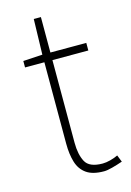

<svg xmlns="http://www.w3.org/2000/svg" viewBox="-109 -737 551 806"><g transform="rotate(-15 167.0 -334.0)"><path d="M241 13Q192 13 165 -6Q138 -25 127.5 -59.5Q117 -94 117 -140V-494H33V-522L117 -527L121 -681H152V-527H308V-494H152V-135Q152 -84 169 -52Q186 -20 244 -20Q259 -20 278 -25Q297 -30 311 -37L323 -7Q300 1 277.5 7Q255 13 241 13Z"/></g></svg>

Font: Noto Sans SC Thin
Style: Regular
Weight: 100
Designer: Ryoko NISHIZUKA 西塚涼子 (kana, bopomofo & ideographs); Paul D. Hunt (Latin, Greek & Cyrillic); Sandoll Communications 산돌커뮤니
Foundry: Adobe
Version: Version 2.004-H2;hotconv 1.0.118;makeotfexe 2.5.65603